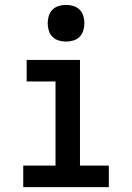

<svg xmlns="http://www.w3.org/2000/svg" viewBox="-20 -765 540 785"><path d="M75 0V-88H207V-432H89V-520H307V-88H425V0ZM250 -595Q235 -595 220 -599.5Q205 -604 194.5 -614.5Q184 -625 179.5 -640Q175 -655 175 -670Q175 -685 179.5 -700Q184 -715 194.5 -725.5Q205 -736 220 -740.5Q235 -745 250 -745Q265 -745 280 -740.5Q295 -736 305.5 -725.5Q316 -715 320.5 -700Q325 -685 325 -670Q325 -655 320.5 -640Q316 -625 305.5 -614.5Q295 -604 280 -599.5Q265 -595 250 -595Z"/></svg>

Font: Iosevka Curly Slab Semibold
Style: Regular
Weight: 600
Monospace: yes
Designer: Belleve Invis
Foundry: Belleve Invis
Version: Version 22.1.2; ttfautohint (v1.8.4)